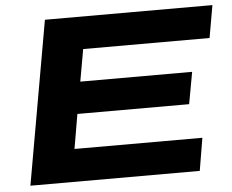

<svg xmlns="http://www.w3.org/2000/svg" viewBox="-50 -745 971 804"><g transform="rotate(-5 435.5 -343.5)"><path d="M45.9 0 167 -687H871.1L847.2 -550.8H315.9L292 -416H762.2L737.8 -282.2H268.1L243.2 -137.2H780.8L757.8 0Z"/></g></svg>

Font: Archivo Expanded
Style: Bold Italic
Weight: 700
Width: 7
Italic angle: -10°
Designer: Hector Gatti
Foundry: Omnibus-Type
Version: Version 2.001